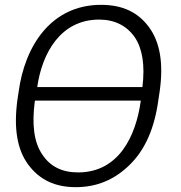

<svg xmlns="http://www.w3.org/2000/svg" viewBox="-20 -759 749 794"><path d="M52 -346C36 -228 51 -140 97 -78C143 -16 207 15 293 15C381 15 454 -16 517 -78C580 -140 619 -228 635 -346L640 -379C657 -497 642 -584 596 -647C550 -709 486 -739 398 -739C190 -739 82 -567 57 -379ZM124 -341 125 -343H562V-341C542 -196 471 -46 303 -46C236 -46 187 -71 155 -120C121 -169 111 -242 124 -341ZM390 -678C454 -678 504 -653 538 -604C569 -557 580 -490 569 -399H134C154 -540 231 -678 390 -678Z"/></svg>

Font: Cheyenne Sans Light
Style: Italic
Weight: 300
Italic angle: -8.13011°
Designer: The Public Sans project authors (U.S. Web Design System), Libre Franklin designed by Pablo Impallari and Rodrigo Fuenzal
Foundry: The Cheyenne Sans Project Authors
Version: Version 2.007